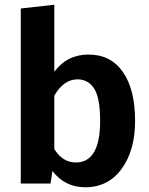

<svg xmlns="http://www.w3.org/2000/svg" viewBox="-20 -777 630 813"><path d="M355 -546Q449 -546 500.5 -472Q552 -398 552 -265Q552 -140 495 -62Q438 16 341 16Q255 16 202 -53L194 0H68V-741L210 -757V-473Q264 -546 355 -546ZM301 -89Q404 -89 404 -265Q404 -362 379 -401.5Q354 -441 308 -441Q250 -441 210 -372V-146Q245 -89 301 -89Z"/></svg>

Font: Fira Sans SemiBold
Style: Regular
Weight: 600
Designer: bBox Type GmbH & Carrois Corporate GbR & Edenspiekermann AG
Foundry: bBox Type GmbH & Carrois Corporate GbR & Edenspiekermann AG
Version: Version 4.301;PS 004.301;hotconv 1.0.88;makeotf.lib2.5.64775